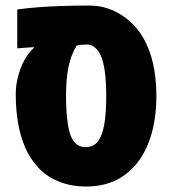

<svg xmlns="http://www.w3.org/2000/svg" viewBox="-20 -661 619 690"><path d="M290 9.3Q236.3 9.3 193.4 -7.8Q150.9 -23.9 120.4 -55.7Q89.8 -87.4 70.3 -131.3Q53.2 -170.9 44.9 -219.2Q36.6 -267.6 36.6 -321.8Q36.6 -356.9 45.7 -389.4Q54.7 -421.9 69.3 -447.8Q84 -473.6 101.6 -488.8L101.1 -491.7L42 -487.3V-627Q77.6 -631.8 115.2 -634.8Q152.8 -637.7 198 -639.4Q243.2 -641.1 300.3 -641.1Q334 -641.1 364.3 -631.6Q394.5 -622.1 419.4 -605Q448.2 -586.9 472.7 -557.1Q497.1 -527.3 513.2 -486.8Q526.9 -453.1 534.4 -410.2Q542 -367.2 542 -315.9Q542 -271.5 535.6 -230.7Q529.3 -189.9 516.6 -155.3Q500.5 -110.4 474.1 -76.7Q447.8 -43 412.1 -21.5Q359.9 9.3 290 9.3ZM288.6 -132.3Q307.6 -132.3 321.3 -142.3Q335 -152.3 344.2 -174.8Q350.6 -191.4 354.5 -212.9Q358.4 -234.4 360.1 -260.3Q361.8 -286.1 361.8 -314Q361.8 -365.7 356.7 -404.1Q351.6 -442.4 340.3 -465.3Q331.5 -482.4 319.3 -491.7Q307.1 -501 293.9 -501Q283.2 -501 274.4 -500.2Q265.6 -499.5 255.9 -497.6Q234.9 -463.9 226.1 -420.4Q217.3 -377 217.3 -319.3Q217.3 -267.6 221.7 -231.2Q226.1 -194.8 233.9 -173.8Q242.2 -152.8 255.4 -142.6Q268.6 -132.3 288.6 -132.3Z"/></svg>

Font: Open Sans SemiCondensed ExtraBold
Style: Regular
Weight: 800
Width: 4
Designer: Monotype Design Team
Foundry: Monotype Imaging Inc.
Version: Version 3.000